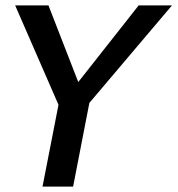

<svg xmlns="http://www.w3.org/2000/svg" viewBox="-20 -689 657 709"><path d="M36 -669 196 -302 137 0H250L310 -309L615 -669H492L269 -386L159 -669Z"/></svg>

Font: KpSans
Style: BoldItalic
Weight: 700
Italic angle: -11°
Version: Version 0.66